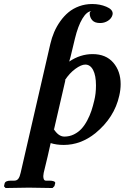

<svg xmlns="http://www.w3.org/2000/svg" viewBox="-85 -717 627 966"><path d="M244.1 -314 187 -66.9 184.1 -69.8Q208.5 -29.8 238.8 -29.8Q264.6 -29.8 286.9 -40.8Q309.1 -51.8 325 -69.1Q340.8 -86.4 353.8 -110.8Q366.7 -135.3 374.8 -159.4Q382.8 -183.6 389.2 -210.9Q397.9 -245.6 397.9 -287.1Q397.9 -337.4 383.5 -364.7Q369.1 -392.1 344.2 -392.1Q323.7 -392.1 294.2 -370.6Q264.6 -349.1 241.2 -313ZM292 -522.9 270 -431.2 263.2 -407.2Q318.8 -444.8 380.9 -444.8Q447.8 -444.8 484.9 -401.9Q522 -358.9 522 -293.9Q522 -265.1 515.1 -235.8Q490.7 -125.5 395 -46.9Q321.3 12.2 235.8 12.2Q198.7 12.2 169.9 2.9Q157.7 60.1 134.8 152.8Q132.8 163.6 132.8 168.9Q132.8 191.9 146 191.9H165Q176.3 191.9 184.6 194.8Q192.9 197.8 192.9 203.1L191.9 205.1H192.9Q192.4 207 190.9 211.4Q189.5 215.8 189 219.2L179.2 229Q98.1 227.1 60.1 227.1L-57.1 229L-64.9 220.2L-62 207Q-59.1 191.9 -30.8 191.9H-13.2Q0 191.9 7.3 182.1Q14.6 172.4 19 151.9L168 -495.1Q175.3 -526.9 187.5 -555.4Q199.7 -584 218.3 -610.1Q236.8 -636.2 259.8 -655.3Q282.7 -674.3 313.2 -685.5Q343.8 -696.8 378.9 -696.8Q417.5 -696.8 449.7 -683.3Q481.9 -669.9 481.9 -648.9Q481.9 -646 481 -642.1Q476.1 -624 458.3 -612.5Q440.4 -601.1 418.9 -601.1Q392.1 -601.1 379.6 -614.7Q367.2 -628.4 366.2 -647.9Q366.2 -659.2 375 -661.1Q351.6 -659.7 329.6 -623.3Q307.6 -586.9 292 -522.9Z"/></svg>

Font: Linux Libertine
Style: Bold Italic
Weight: 700
Italic angle: -11.5°
Designer: Philipp H. Poll
Foundry: Philipp H. Poll
Version: Version 4.0.5